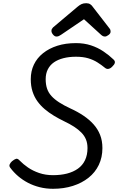

<svg xmlns="http://www.w3.org/2000/svg" viewBox="-20 -1159 737 1198"><path d="M311 19Q267 19 227.5 9Q188 -1 154.5 -18.5Q121 -36 93.5 -59.5Q66 -83 45 -111Q36 -122 40 -132.5Q44 -143 55 -153Q70 -165 80 -168Q90 -171 102 -158Q124 -135 154.5 -114Q185 -93 224.5 -79.5Q264 -66 311 -66Q359 -66 398 -76Q437 -86 466 -106.5Q495 -127 510.5 -159.5Q526 -192 526 -235Q526 -265 516.5 -288.5Q507 -312 488 -331.5Q469 -351 442 -368.5Q415 -386 379 -403Q346 -419 315.5 -437.5Q285 -456 259 -478Q233 -500 213.5 -527Q194 -554 183 -588Q172 -622 172 -665Q172 -715 191.5 -756Q211 -797 248.5 -827Q286 -857 337.5 -873.5Q389 -890 454 -890Q505 -890 547.5 -876Q590 -862 625 -838.5Q660 -815 688 -788Q699 -778 696.5 -767Q694 -756 681 -744Q670 -732 658 -729.5Q646 -727 636 -735Q613 -754 587.5 -770Q562 -786 530 -795.5Q498 -805 454 -805Q411 -805 376 -796Q341 -787 316.5 -770Q292 -753 278.5 -726.5Q265 -700 265 -665Q265 -632 273.5 -606.5Q282 -581 301 -560Q320 -539 349.5 -520Q379 -501 420 -482Q464 -462 500.5 -437.5Q537 -413 563.5 -383.5Q590 -354 604.5 -317.5Q619 -281 619 -235Q619 -177 596.5 -130Q574 -83 532.5 -50Q491 -17 434.5 1Q378 19 311 19ZM332 -931Q321 -931 311 -943Q301 -955 301 -966Q301 -974 304 -978.5Q307 -983 311 -988L464 -1117Q477 -1128 489 -1133.5Q501 -1139 518 -1139Q533 -1139 543 -1132.5Q553 -1126 560 -1115L663 -982Q668 -976 669 -971Q670 -966 670 -961Q670 -950 657 -940.5Q644 -931 635 -931Q626 -931 619 -935.5Q612 -940 605 -947L504 -1039L361 -942Q354 -937 347 -934Q340 -931 332 -931Z"/></svg>

Font: Playwrite AT
Style: Italic
Weight: 400
Italic angle: -13.0072°
Designer: Veronika Burian, José Scaglione
Foundry: TypeTogether
Version: Version 1.002